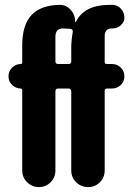

<svg xmlns="http://www.w3.org/2000/svg" viewBox="-20 -760 540 780"><path d="M275.4 -629.9Q277.3 -640.6 266.6 -642.6Q244.1 -644.5 235.4 -644.5Q205.1 -644.5 205.1 -610.4V-510.7Q205.1 -500 215.8 -500H258.8Q269.5 -500 269.5 -510.7V-575.2Q270.5 -602.5 275.4 -629.9ZM434.6 -644.5Q404.3 -644.5 405.3 -610.4V-508.8Q405.3 -500 414.1 -500H434.6Q456.1 -500 470.7 -485.4Q485.4 -470.7 485.4 -449.7Q485.4 -428.7 470.7 -414.6Q456.1 -400.4 434.6 -400.4H414.1Q405.3 -400.4 405.3 -390.6V-67.4Q405.3 -39.1 385.7 -19.5Q366.2 0 337.9 0Q309.6 0 289.6 -19.5Q269.5 -39.1 269.5 -67.4V-388.7Q269.5 -399.4 258.8 -400.4H215.8Q205.1 -400.4 205.1 -388.7V-67.4Q205.1 -39.1 185.5 -19.5Q166 0 138.2 0Q110.4 0 90.3 -19.5Q70.3 -39.1 70.3 -67.4V-393.6Q70.3 -399.4 64.5 -400.4Q44.9 -400.4 29.8 -414.6Q14.6 -428.7 14.6 -449.2V-451.2Q14.6 -470.7 29.3 -485.4Q43.9 -500 64.5 -500Q70.3 -500 70.3 -505.9V-575.2Q70.3 -659.2 108.4 -699.2Q146.5 -739.3 222.7 -740.2Q249 -740.2 267.1 -720.2Q285.2 -700.2 285.2 -671.9Q285.2 -669.9 286.1 -669.9Q287.1 -669.9 288.1 -670.9Q322.3 -740.2 424.8 -740.2H438.5Q458 -739.3 471.7 -724.1Q485.4 -709 485.4 -688.5Q485.4 -670.9 471.2 -657.7Q457 -644.5 438.5 -644.5Z"/></svg>

Font: Rounded-X Mgen+ 1mn bold
Style: Bold
Weight: 700
Designer: [Source Han Sans]
Ryoko NISHIZUKA  (kana & ideographs); Paul D. Hunt (Latin, Greek & Cyrillic); Wenlong ZHANG  (bopomofo
Version: Version 1.059.20150602